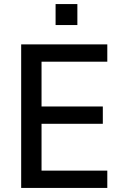

<svg xmlns="http://www.w3.org/2000/svg" viewBox="-20 -923 607 943"><path d="M84 0V-705H507V-620H184V-400H485V-315H184V-85H507V0ZM253 -800V-903H360V-800Z"/></svg>

Font: Nunito Sans 10pt SemiCondensed SemiBold
Style: Regular
Weight: 600
Width: 4
Designer: Vernon Adams
Foundry: Vernon Adams
Version: Version 3.101;gftools[0.9.27]